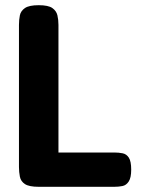

<svg xmlns="http://www.w3.org/2000/svg" viewBox="-20 -710 548 739"><path d="M129 9Q92 9 76 -1.5Q60 -12 56.5 -30Q53 -48 53 -67V-614Q53 -634 56.5 -651Q60 -668 76 -679Q92 -690 129 -690Q166 -690 181.5 -679Q197 -668 201 -651Q205 -634 205 -614V-123H420Q437 -123 452 -120Q467 -117 476 -103Q485 -89 485 -57Q485 -26 475.5 -11.5Q466 3 451.5 6Q437 9 420 9Z"/></svg>

Font: Fredoka SemiCondensed SemiBold
Style: Regular
Weight: 600
Width: 4
Designer: Ben Nathan
Foundry: Milena B. Brandão, Ben Nathan
Version: Version 2.001